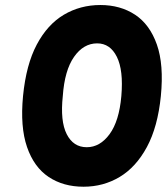

<svg xmlns="http://www.w3.org/2000/svg" viewBox="-20 -708 652 746"><path d="M304.5 17.5Q226 17.5 169 -20.5Q112 -58.5 85 -136.8Q58 -215 69.5 -335Q81.5 -457 123 -535Q164.5 -613 228.2 -650.8Q292 -688.5 370 -688.5Q447.5 -688.5 504.8 -650.8Q562 -613 589.5 -535Q617 -457 605 -335Q593 -215 550.8 -136.8Q508.5 -58.5 445 -20.5Q381.5 17.5 304.5 17.5ZM317 -136Q368.5 -136 405.8 -186.8Q443 -237.5 451.5 -335Q460 -435 434 -487.2Q408 -539.5 357.5 -539.5Q304.5 -539.5 267.8 -487.2Q231 -435 224 -335Q213.5 -237.5 239.2 -186.8Q265 -136 317 -136Z"/></svg>

Font: Karla ExtraBold
Style: Italic
Weight: 800
Italic angle: -8°
Designer: Jonathan Pinhorn
Version: Version 2.004;gftools[0.9.33]